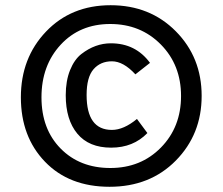

<svg xmlns="http://www.w3.org/2000/svg" viewBox="-20 -696 854 736"><path d="M404 -676Q555 -676 654 -576Q753 -476 753 -328.5Q753 -181 654 -80.5Q555 20 400 20Q245 20 152.5 -76Q60 -172 60 -323Q60 -474 156.5 -575Q253 -676 404 -676ZM403 -52Q520 -52 597 -130.5Q674 -209 674 -328Q674 -447 596.5 -525.5Q519 -604 402.5 -604Q286 -604 212.5 -524.5Q139 -445 139 -323Q139 -201 212.5 -126.5Q286 -52 403 -52ZM409 -198Q454 -198 505 -240L545 -186Q491 -130 406 -130Q321 -130 276.5 -183.5Q232 -237 232 -331Q232 -386 248.5 -427Q265 -468 292 -489Q345 -530 405 -530Q500 -530 555 -455L499 -411Q453 -461 409 -461Q365 -461 338.5 -430.5Q312 -400 312 -332Q312 -198 409 -198Z"/></svg>

Font: Bree Serif
Style: Regular
Weight: 400
Designer: Veronika Burian, Jos Scaglione
Foundry: TypeTogether
Version: Version 1.002